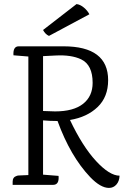

<svg xmlns="http://www.w3.org/2000/svg" viewBox="-20 -906 617 941"><path d="M42 0V-16Q42 -38 62 -44Q67 -46 73 -46L119 -48V-629L46 -635Q43 -679 72 -679H291Q510 -679 510 -513Q510 -431 458.5 -381.5Q407 -332 323 -318Q384 -189 450.5 -117Q517 -45 566 -45Q565 -18 550.5 -1.5Q536 15 514 15Q473 15 422 -38Q325 -140 262 -313H259Q226 -313 191 -316V-50L267 -44Q271 0 240 0ZM191 -631V-362Q233 -360 250 -360Q340 -360 387 -397Q434 -434 434 -500Q434 -588 378 -615Q330 -638 253 -634L193 -631ZM418 -836 220 -730Q202 -738 191 -759L355 -886Q373 -884 391 -869Q409 -854 418 -836Z"/></svg>

Font: Karma
Style: Regular
Weight: 400
Designer: Joana Correia
Foundry: Indian Type Foundry
Version: Version 1.202;PS 1.0;hotconv 1.0.78;makeotf.lib2.5.61930; tt